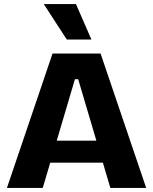

<svg xmlns="http://www.w3.org/2000/svg" viewBox="-20 -923 752 943"><path d="M14 0 238 -660H474L698 0H522L364 -534H348L190 0ZM147 -124V-232H589V-124ZM308 -729 195 -903H353L429 -729Z"/></svg>

Font: Bricolage Grotesque 96pt ExtraBold ExtraBold
Style: Regular
Weight: 800
Version: Version 1.001;gftools[0.9.33.dev8+g029e19f]